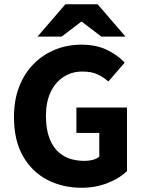

<svg xmlns="http://www.w3.org/2000/svg" viewBox="-20 -875 678 907"><path d="M365 12Q276 12 203.5 -25.5Q131 -63 88.5 -137.5Q46 -212 46 -322Q46 -403 71 -466.5Q96 -530 140 -574Q184 -618 241.5 -641Q299 -664 364 -664Q435 -664 486 -639Q537 -614 569 -579L492 -490Q467 -512 439 -524.5Q411 -537 369 -537Q319 -537 280 -511.5Q241 -486 219 -439.5Q197 -393 197 -327Q197 -260 217.5 -212.5Q238 -165 278.5 -140Q319 -115 381 -115Q400 -115 419 -120Q438 -125 449 -135V-247H341V-367H580V-67Q547 -34 490 -11Q433 12 365 12ZM157 -702 289 -855H441L573 -702H459L367 -772H363L271 -702Z"/></svg>

Font: Mada
Style: Bold
Weight: 700
Designer: Khaled Hosny
Version: Version 1.5